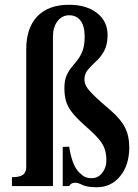

<svg xmlns="http://www.w3.org/2000/svg" viewBox="-20 -780 578 805"><path d="M30 -37Q62 -37 76 -47Q90 -57 90 -80V-573Q90 -663 136.5 -711.5Q183 -760 270 -760Q342 -760 386.5 -725.5Q431 -691 431 -634Q431 -592 416.5 -566Q402 -540 382.5 -522.5Q363 -505 348.5 -487.5Q334 -470 334 -446Q334 -427 348.5 -407.5Q363 -388 406 -350L443 -318Q486 -281 504 -245.5Q522 -210 522 -163Q522 -88 484 -41.5Q446 5 386 5Q345 5 326 -4.5Q307 -14 295 -14Q278 -14 270 0H243V-164L270 -165Q282 -87 311 -58Q326 -43 337 -38Q348 -33 365 -33Q391 -33 408.5 -55Q426 -77 426 -108Q426 -145 412.5 -170.5Q399 -196 362 -230L331 -258Q299 -287 281.5 -309.5Q264 -332 257 -355.5Q250 -379 250 -411Q250 -442 258.5 -462Q267 -482 279.5 -497Q292 -512 305 -528.5Q318 -545 326.5 -568Q335 -591 335 -628Q335 -670 318 -693Q301 -716 270 -716Q240 -716 221 -691Q202 -666 202 -627V0H30Z"/></svg>

Font: Girassol
Style: Regular
Weight: 400
Width: 3
Designer: Liam Spradlin
Version: Version 1.004